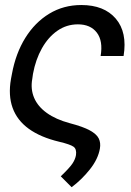

<svg xmlns="http://www.w3.org/2000/svg" viewBox="-20 -573 531 776"><path d="M308.6 -552.7Q400.9 -552.7 448 -497.6Q495.1 -442.4 479.5 -346.7H386.7Q397 -407.7 371.3 -441.2Q345.7 -474.6 294.9 -474.6Q249 -474.6 211.9 -448.7Q174.8 -422.9 149.4 -377.7Q124 -332.5 113.3 -274.4L110.4 -253.9Q103 -212.9 117.9 -177.7Q132.8 -142.6 169.2 -116.5Q205.6 -90.3 261.7 -75.2Q315.9 -61 343.3 -45.9Q370.6 -30.8 379.2 -13.2Q387.7 4.4 383.8 27.3Q376.5 69.8 343.3 111.6Q310.1 153.3 269.5 183.6L225.6 139.6Q260.3 106.4 272.2 88.9Q284.2 71.3 287.1 53.7Q290.5 29.3 276.9 19.8Q263.2 10.3 219.7 0Q144 -18.1 96.7 -52.2Q49.3 -86.4 31 -137Q12.7 -187.5 24.4 -253.9L28.3 -274.4Q43.5 -357.4 82.3 -419.9Q121.1 -482.4 179 -517.6Q236.8 -552.7 308.6 -552.7Z"/></svg>

Font: Inter Tight
Style: Italic
Weight: 400
Italic angle: -9.39999°
Designer: Rasmus Andersson
Foundry: rsms
Version: Version 3.002